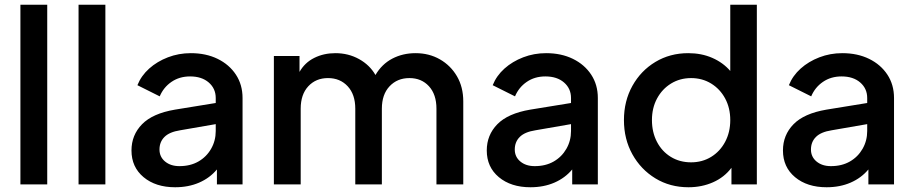

<svg xmlns="http://www.w3.org/2000/svg" viewBox="-20 -777 3853 809"><path d="M66 0H179V-757H66Z M311 0H424V-757H311Z M718 12Q774 12 819 -7.5Q864 -27 894 -63V0H1002V-364Q1002 -420 974 -462.5Q946 -505 897 -529Q848 -553 784 -553Q733 -553 687.5 -535.5Q642 -518 608.5 -488Q575 -458 559 -418L653 -371Q669 -409 702.5 -432Q736 -455 781 -455Q830 -455 859.5 -429.5Q889 -404 889 -364V-343L717 -315Q623 -299 578.5 -253.5Q534 -208 534 -143Q534 -73 585 -30.5Q636 12 718 12ZM652 -147Q652 -179 673 -200Q694 -221 739 -228L889 -254V-225Q889 -184 869.5 -150Q850 -116 816 -96.5Q782 -77 736 -77Q699 -77 675.5 -96.5Q652 -116 652 -147Z M1134 0H1247V-319Q1247 -379 1279 -413.5Q1311 -448 1362 -448Q1413 -448 1445 -413.5Q1477 -379 1477 -319V0H1589V-319Q1589 -379 1621.5 -413.5Q1654 -448 1705 -448Q1756 -448 1787.5 -413.5Q1819 -379 1819 -319V0H1932V-350Q1932 -410 1905.5 -455.5Q1879 -501 1833.5 -527Q1788 -553 1731 -553Q1677 -553 1633 -530Q1589 -507 1562 -461Q1538 -503 1493 -528Q1448 -553 1393 -553Q1344 -553 1304 -533Q1264 -513 1242 -474V-541H1134Z M2215 12Q2271 12 2316 -7.5Q2361 -27 2391 -63V0H2499V-364Q2499 -420 2471 -462.5Q2443 -505 2394 -529Q2345 -553 2281 -553Q2230 -553 2184.5 -535.5Q2139 -518 2105.5 -488Q2072 -458 2056 -418L2150 -371Q2166 -409 2199.5 -432Q2233 -455 2278 -455Q2327 -455 2356.5 -429.5Q2386 -404 2386 -364V-343L2214 -315Q2120 -299 2075.5 -253.5Q2031 -208 2031 -143Q2031 -73 2082 -30.5Q2133 12 2215 12ZM2149 -147Q2149 -179 2170 -200Q2191 -221 2236 -228L2386 -254V-225Q2386 -184 2366.5 -150Q2347 -116 2313 -96.5Q2279 -77 2233 -77Q2196 -77 2172.5 -96.5Q2149 -116 2149 -147Z M2881 12Q2937 12 2984.5 -9Q3032 -30 3062 -70V0H3169V-757H3057V-478Q3027 -513 2981.5 -533Q2936 -553 2880 -553Q2803 -553 2741.5 -516Q2680 -479 2644.5 -415Q2609 -351 2609 -271Q2609 -191 2644.5 -127Q2680 -63 2741.5 -25.5Q2803 12 2881 12ZM2892 -93Q2844 -93 2806.5 -116Q2769 -139 2748 -179.5Q2727 -220 2727 -271Q2727 -322 2748.5 -362Q2770 -402 2807.5 -425Q2845 -448 2892 -448Q2939 -448 2976.5 -425Q3014 -402 3035.5 -362Q3057 -322 3057 -271Q3057 -220 3035.5 -179.5Q3014 -139 2976.5 -116Q2939 -93 2892 -93Z M3463 12Q3519 12 3564 -7.5Q3609 -27 3639 -63V0H3747V-364Q3747 -420 3719 -462.5Q3691 -505 3642 -529Q3593 -553 3529 -553Q3478 -553 3432.5 -535.5Q3387 -518 3353.5 -488Q3320 -458 3304 -418L3398 -371Q3414 -409 3447.5 -432Q3481 -455 3526 -455Q3575 -455 3604.5 -429.5Q3634 -404 3634 -364V-343L3462 -315Q3368 -299 3323.5 -253.5Q3279 -208 3279 -143Q3279 -73 3330 -30.5Q3381 12 3463 12ZM3397 -147Q3397 -179 3418 -200Q3439 -221 3484 -228L3634 -254V-225Q3634 -184 3614.5 -150Q3595 -116 3561 -96.5Q3527 -77 3481 -77Q3444 -77 3420.5 -96.5Q3397 -116 3397 -147Z"/></svg>

Font: Custom Plus Jakarta Sans SemiBold
Style: Regular
Weight: 600
Designer: Gumpita Rahayu & FullSphere
Foundry: Tokotype & FullSphere
Version: Version 1.001;hotconv 1.0.117;makeotfexe 2.5.65602